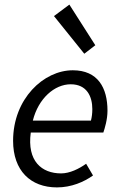

<svg xmlns="http://www.w3.org/2000/svg" viewBox="-20 -804 521 836"><path d="M215 -734 347 -570 395 -607 282 -784ZM297 -498C170 -498 37 -374 37 -191C37 -61 113 12 228 12C291 12 346 -12 385 -40L355 -91C324 -69 284 -49 246 -49C162 -49 97 -102 114 -227H430C436 -245 448 -283 448 -322C448 -422 406 -498 297 -498ZM376 -279H123C147 -375 217 -437 288 -437C358 -437 382 -384 382 -329C382 -310 380 -295 376 -279Z"/></svg>

Font: Cambridge Sans Italic
Style: Regular
Weight: 400
Italic angle: -11°
Version: Version 2.000;PS 002.000;hotconv 1.0.88;makeotf.lib2.5.64775